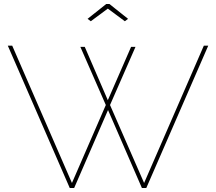

<svg xmlns="http://www.w3.org/2000/svg" viewBox="-20 -938 1078 958"><path d="M381 -704H403L518 -438L634 -704H656L529 -414L699 -25L997 -710H1019L710 0H688L519 -389L350 0H328L19 -710H41L339 -25L508 -414ZM417 -844 510 -918H526L619 -844L603 -832L518 -895L433 -832Z"/></svg>

Font: Raleway Thin
Style: Regular
Weight: 100
Designer: Matt McInerney, Pablo Impallari, Rodrigo Fuenzalida
Foundry: Matt McInerney, Pablo Impallari, Rodrigo Fuenzalida
Version: Version 4.026